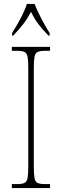

<svg xmlns="http://www.w3.org/2000/svg" viewBox="-20 -951 315 971"><path d="M40 0V-20H67Q92 -20 104 -26Q116 -32 119.5 -51Q123 -70 123 -108V-606Q123 -645 119.5 -663.5Q116 -682 104 -688Q92 -694 67 -694H40V-714H233V-694H207Q182 -694 170 -688Q158 -682 154.5 -663.5Q151 -645 151 -606V-108Q151 -70 154.5 -51Q158 -32 170 -26Q182 -20 207 -20H233V0ZM41 -784Q60 -813 82.5 -855Q105 -897 116 -931H155Q168 -897 190 -855Q212 -813 231 -784V-771H225Q194 -803 174.5 -828.5Q155 -854 137 -891Q117 -854 97 -828.5Q77 -803 47 -771H41Z"/></svg>

Font: Noto Serif Armenian Condensed Thin
Style: Regular
Weight: 100
Width: 3
Designer: Monotype Design Team
Foundry: Monotype Imaging Inc.
Version: Version 2.008; ttfautohint (v1.8.4.7-5d5b)